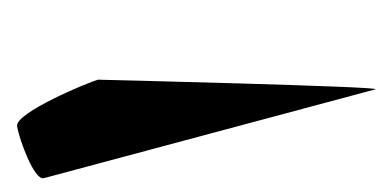

<svg xmlns="http://www.w3.org/2000/svg" viewBox="-109 -541 894 444"><g transform="rotate(-15 338.0 -319.0)"><path d="M748.8 -224.9C771.4 -225.5 134.9 -412.5 134.9 -412.5C112.7 -412.5 -70.6 -388.3 -73.7 -356.9C-76.9 -325.6 -67.7 -224.9 -45.2 -224.9Z"/></g></svg>

Font: AnarchicType
Style: Slant
Weight: 400
Version: Version Something